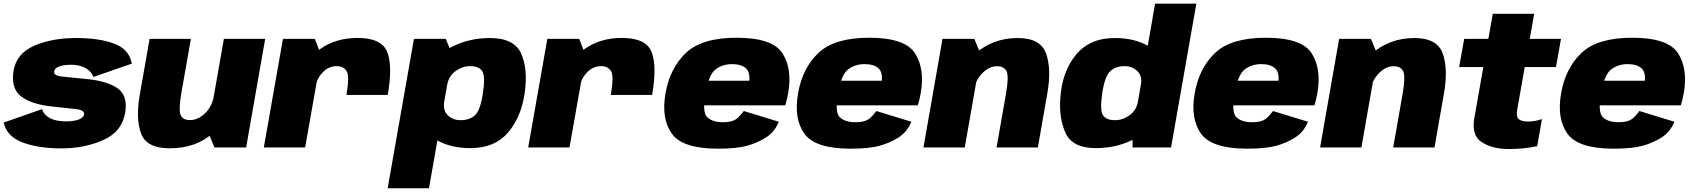

<svg xmlns="http://www.w3.org/2000/svg" viewBox="-23 -805 9238 1048"><path d="M312.5 5Q438.5 5 541.5 -41Q644.5 -87 661 -194Q674.5 -286 616.2 -325Q558 -364 442 -374.5Q365.5 -382.5 317.2 -387Q269 -391.5 272.5 -415Q275 -432 299 -441.8Q323 -451.5 366 -451.5Q413.5 -451.5 445.8 -432.2Q478 -413 486.5 -385L696.5 -457.5Q683 -535.5 601.2 -566.5Q519.5 -597.5 390.5 -597.5Q261 -597.5 163 -555Q65 -512.5 50.5 -415Q36.5 -320.5 93.2 -278Q150 -235.5 258.5 -224Q339 -215 389.5 -209.8Q440 -204.5 436 -180.5Q433 -163 406.8 -152.8Q380.5 -142.5 337 -142.5Q281 -142.5 248 -161Q215 -179.5 207 -209.5L-3 -136Q14 -60 100.2 -27.5Q186.5 5 312.5 5Z M1147.5 0H1320.5L1424.5 -593H1199L1110.5 -90ZM1019 -593H793.5L740 -288.5Q717 -158 746.8 -76.8Q776.5 4.5 903 4.5Q1050 4.5 1142.8 -82Q1235.5 -168.5 1250 -251.5L1147 -290Q1135 -223.5 1096.2 -186.5Q1057.5 -149.5 1014 -149.5Q975 -149.5 963 -177.2Q951 -205 967.5 -300.5Z M1868 -287H2093.5Q2121 -445 2090.5 -521.5Q2060 -598 1928.5 -598Q1810.5 -598 1725 -537.5Q1639.5 -477 1623.5 -386.5L1701.5 -340Q1709 -381 1740.8 -412.5Q1772.5 -444 1815 -444Q1851.5 -444 1868.8 -417.2Q1886 -390.5 1868 -287ZM1417 0H1642.5L1731 -500.5L1695.5 -593H1521.5Z M2093 222.5H2318.5L2446.5 -505L2410 -593H2236.5ZM2544.5 3.5Q2677 3.5 2749.8 -81.2Q2822.5 -166 2841 -298Q2859.5 -429.5 2821.2 -513.5Q2783 -597.5 2650.5 -597.5Q2536 -597.5 2440.5 -547.8Q2345 -498 2333 -432L2418 -342.5Q2426 -389 2463.2 -416.5Q2500.5 -444 2543.5 -444Q2591 -444 2609 -416.8Q2627 -389.5 2613 -297Q2599 -202 2569 -175.5Q2539 -149 2491.5 -149Q2448.5 -149 2421 -176Q2393.5 -203 2402 -251.5L2285.5 -161Q2273.5 -95 2351.8 -45.8Q2430 3.5 2544.5 3.5Z M3311 -287H3536.5Q3564 -445 3533.5 -521.5Q3503 -598 3371.5 -598Q3253.5 -598 3168 -537.5Q3082.5 -477 3066.5 -386.5L3144.5 -340Q3152 -381 3183.8 -412.5Q3215.5 -444 3258 -444Q3294.5 -444 3311.8 -417.2Q3329 -390.5 3311 -287ZM2860 0H3085.5L3174 -500.5L3138.5 -593H2964.5Z M3895.5 6.5 3921 -138Q3867 -138 3838 -164.5Q3809 -191 3827.5 -295.5Q3845.5 -398 3883.2 -426.5Q3921 -455 3973 -455Q4025 -455 4050 -430.5Q4075 -406 4064.5 -346L4074 -364.5H3820.5L3797 -230H4263Q4272.5 -258.5 4279 -295.5Q4302.5 -429 4248 -514Q4193.5 -599 3998 -599Q3808 -599 3720.8 -516Q3633.5 -433 3609.5 -295.5Q3585.5 -158 3643.8 -75.8Q3702 6.5 3895.5 6.5ZM3921 -138 3895.5 6.5Q3996.5 6.5 4053.5 -9Q4110.5 -24.5 4157.8 -54.5Q4205 -84.5 4228 -140.5L4037 -199Q4020.5 -177 4006 -163.5Q3991.5 -150 3972.5 -144Q3953.5 -138 3921 -138Z M4619 6.5 4644.5 -138Q4590.5 -138 4561.5 -164.5Q4532.5 -191 4551 -295.5Q4569 -398 4606.8 -426.5Q4644.5 -455 4696.5 -455Q4748.5 -455 4773.5 -430.5Q4798.5 -406 4788 -346L4797.5 -364.5H4544L4520.5 -230H4986.5Q4996 -258.5 5002.5 -295.5Q5026 -429 4971.5 -514Q4917 -599 4721.5 -599Q4531.5 -599 4444.2 -516Q4357 -433 4333 -295.5Q4309 -158 4367.2 -75.8Q4425.5 6.5 4619 6.5ZM4644.5 -138 4619 6.5Q4720 6.5 4777 -9Q4834 -24.5 4881.2 -54.5Q4928.5 -84.5 4951.5 -140.5L4760.5 -199Q4744 -177 4729.5 -163.5Q4715 -150 4696 -144Q4677 -138 4644.5 -138Z M5017.5 0H5243L5331.5 -505L5295 -593H5121.5ZM5416.5 0H5642L5694 -297.5Q5717 -428.5 5686.8 -513Q5656.5 -597.5 5532.5 -597.5Q5397 -597.5 5298.5 -511.2Q5200 -425 5185.5 -341.5L5287.5 -298Q5299.5 -365 5337.5 -404.2Q5375.5 -443.5 5419 -443.5Q5458 -443.5 5471.2 -415.8Q5484.5 -388 5468 -293Z M6159 0H6369L6507 -785H6282L6158.5 -81ZM5958.5 3.5Q6073 3.5 6167.2 -45.8Q6261.5 -95 6273 -161L6188.5 -251.5Q6180.5 -204 6143.2 -176.5Q6106 -149 6063 -149Q6015.5 -149 5997.5 -176Q5979.5 -203 5993.5 -297Q6007.5 -389.5 6037.5 -416.8Q6067.5 -444 6115 -444Q6157.5 -444 6185.2 -416.5Q6213 -389 6204.5 -342.5L6321 -432Q6332.5 -498 6254.5 -547.8Q6176.5 -597.5 6062 -597.5Q5924.5 -597.5 5849.5 -505.5Q5774.5 -413.5 5765 -274Q5755.5 -161 5793.2 -78.8Q5831 3.5 5958.5 3.5Z M6784 6.5 6809.5 -138Q6755.5 -138 6726.5 -164.5Q6697.5 -191 6716 -295.5Q6734 -398 6771.8 -426.5Q6809.5 -455 6861.5 -455Q6913.5 -455 6938.5 -430.5Q6963.5 -406 6953 -346L6962.5 -364.5H6709L6685.5 -230H7151.5Q7161 -258.5 7167.5 -295.5Q7191 -429 7136.5 -514Q7082 -599 6886.5 -599Q6696.5 -599 6609.2 -516Q6522 -433 6498 -295.5Q6474 -158 6532.2 -75.8Q6590.5 6.5 6784 6.5ZM6809.5 -138 6784 6.5Q6885 6.5 6942 -9Q6999 -24.5 7046.2 -54.5Q7093.5 -84.5 7116.5 -140.5L6925.5 -199Q6909 -177 6894.5 -163.5Q6880 -150 6861 -144Q6842 -138 6809.5 -138Z M7182.5 0H7408L7496.5 -505L7460 -593H7286.5ZM7581.5 0H7807L7859 -297.5Q7882 -428.5 7851.8 -513Q7821.5 -597.5 7697.5 -597.5Q7562 -597.5 7463.5 -511.2Q7365 -425 7350.5 -341.5L7452.5 -298Q7464.5 -365 7502.5 -404.2Q7540.5 -443.5 7584 -443.5Q7623 -443.5 7636.2 -415.8Q7649.5 -388 7633 -293Z M8213.5 8.5Q8292.5 8.5 8367.5 -7L8393.5 -155Q8355 -141.5 8317.5 -141.5Q8284.5 -141.5 8267.8 -154Q8251 -166.5 8259 -209L8299.5 -439H8470L8497.5 -593H8327L8351 -729.5H8125L8101 -593H7969L7941.5 -439H8073.5L8024.5 -160.5Q8007.5 -66 8065.2 -28.8Q8123 8.5 8213.5 8.5Z M8784 6.5 8809.5 -138Q8755.5 -138 8726.5 -164.5Q8697.5 -191 8716 -295.5Q8734 -398 8771.8 -426.5Q8809.5 -455 8861.5 -455Q8913.5 -455 8938.5 -430.5Q8963.5 -406 8953 -346L8962.5 -364.5H8709L8685.5 -230H9151.5Q9161 -258.5 9167.5 -295.5Q9191 -429 9136.5 -514Q9082 -599 8886.5 -599Q8696.5 -599 8609.2 -516Q8522 -433 8498 -295.5Q8474 -158 8532.2 -75.8Q8590.5 6.5 8784 6.5ZM8809.5 -138 8784 6.5Q8885 6.5 8942 -9Q8999 -24.5 9046.2 -54.5Q9093.5 -84.5 9116.5 -140.5L8925.5 -199Q8909 -177 8894.5 -163.5Q8880 -150 8861 -144Q8842 -138 8809.5 -138Z"/></svg>

Font: Anybody UltraCondensed Thin Black
Style: Italic
Weight: 900
Italic angle: -10°
Version: Version 1.111